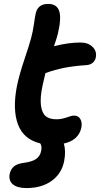

<svg xmlns="http://www.w3.org/2000/svg" viewBox="-20 -732 514 988"><path d="M116.2 235.8Q69.8 235.8 46.6 216.8Q23.4 197.8 29.8 163.1Q35.2 139.2 50.5 125.5Q65.9 111.8 96.2 106.9Q143.6 101.1 165 86.7Q186.5 72.3 191.9 43.9Q196.8 19.5 187 5.9Q101.1 -15.1 72.5 -91.8Q43.9 -168.5 66.9 -288.1Q78.6 -345.7 105.5 -425.8Q132.3 -505.9 140.1 -536.1Q149.4 -569.8 155 -610.4Q160.6 -650.9 164.1 -664.1Q175.3 -711.9 228 -711.9Q272 -711.9 284.4 -675.8Q296.9 -639.6 277.8 -558.1Q272.5 -537.1 257.8 -494.1Q331.1 -513.2 394 -513.2Q433.6 -513.2 456.3 -490.7Q479 -468.3 473.1 -437Q470.2 -420.4 457.5 -409.4Q444.8 -398.4 425.8 -397Q359.9 -392.6 312.3 -383.3Q264.6 -374 213.9 -356Q206.5 -327.1 199.2 -293Q185.5 -228.5 190.7 -189.7Q195.8 -150.9 214.8 -134.5Q233.9 -118.2 270 -118.2Q296.4 -118.2 323 -127.7Q349.6 -137.2 360.8 -137.2Q383.3 -137.2 393.3 -119.6Q403.3 -102.1 398.9 -76.2Q385.3 -10.3 308.1 6.8Q320.3 44.4 310.1 97.2Q297.4 161.6 245.8 198.7Q194.3 235.8 116.2 235.8Z"/></svg>

Font: Shantell Sans Normal
Style: Italic
Weight: 600
Italic angle: -11.31°
Designer: Stephen Nixon, Anya Danilova, Shantell Martin
Foundry: Arrow Type
Version: Version 1.006;[559af2be0]